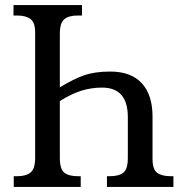

<svg xmlns="http://www.w3.org/2000/svg" viewBox="-20 -734 720 754"><path d="M34 -42H47Q82 -42 100 -56.5Q118 -71 118 -114V-607Q118 -646 99.5 -659.5Q81 -673 48 -673H33V-714H302V-673H284Q250 -673 232.5 -658.5Q215 -644 215 -601V-391Q269 -424 311 -438.5Q353 -453 413 -453Q494 -453 536.5 -407.5Q579 -362 579 -276V-110Q579 -69 597 -55.5Q615 -42 651 -42H661V0H400V-42H411Q447 -42 464.5 -56Q482 -70 482 -114V-274Q482 -390 381 -390Q338 -390 298.5 -377.5Q259 -365 215 -337V-114Q215 -70 232.5 -56Q250 -42 286 -42H297V0H34Z"/></svg>

Font: Noto Serif Narrow
Style: Regular
Weight: 400
Width: 4
Designer: Monotype Design Team
Foundry: Monotype Imaging Inc.
Version: Version 1.001